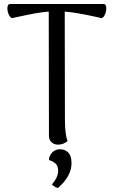

<svg xmlns="http://www.w3.org/2000/svg" viewBox="-20 -713 568 961"><path d="M512 -671Q512 -656 505.5 -641Q499 -626 489 -622L463 -628Q359 -651 304 -655L305 -114Q305 -41 318 -7Q297 11 271 11Q251 11 238 -1Q225 -13 225 -33L224 -655Q188 -652 152.5 -645.5Q117 -639 62 -627L40 -622Q30 -626 23.5 -641Q17 -656 17 -671Q17 -693 31 -693H498Q512 -693 512 -671ZM240 210Q271 174 271 143Q271 117 258 105.5Q245 94 225 88Q225 68 240.5 51Q256 34 281 34Q305 34 321.5 50.5Q338 67 338 103Q338 169 270 228Q253 224 240 210Z"/></svg>

Font: Arima Madurai
Style: Regular
Weight: 400
Designer: Joana Correia and Natanael Gama
Foundry: NDISCOVER
Version: Version 1.019